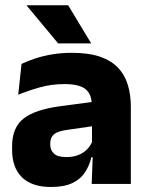

<svg xmlns="http://www.w3.org/2000/svg" viewBox="-20 -707 567 738"><path d="M482.9 0H332.4L337.1 -123L333.6 -130.7V-284L332.7 -303.9Q332.7 -345.1 308.5 -364.5Q284.3 -383.8 227.8 -383.8Q178.3 -383.8 133.8 -371.4Q89.3 -359 50 -342.8L62.8 -461.4Q86.3 -472.5 115.7 -482.3Q145.2 -492.1 180.6 -498Q215.9 -504 256.4 -504Q321 -504 364.6 -489Q408.1 -474 434 -446.4Q460 -418.8 471.4 -380.6Q482.9 -342.5 482.9 -296.4ZM176 11.7Q102.4 11.7 64.5 -25.4Q26.5 -62.6 26.5 -131V-144.3Q26.5 -217.1 71.1 -251.7Q115.8 -286.3 213.3 -299L345.3 -316.5L354.3 -224.6L237.3 -207.7Q201.8 -202.8 187.5 -190.8Q173.1 -178.8 173.1 -155.4V-151.8Q173.1 -129.5 187.6 -116.4Q202.1 -103.2 234.1 -103.2Q262 -103.2 282.1 -111.5Q302.3 -119.8 315.4 -133.8Q328.6 -147.7 335.1 -164.4L356.6 -102.7H331.3Q323.6 -70.3 306.7 -44.5Q289.8 -18.6 258.4 -3.5Q227.1 11.7 176 11.7ZM83.2 -686.8H242L329.6 -541.7V-540.2H203.5L83.2 -684.9Z"/></svg>

Font: Anek Devanagari Medium
Style: Regular
Weight: 500
Designer: Kailash Malviya (Devanagari) & Yesha Goshar (Latin)
Foundry: Ek Type
Version: Version 1.003